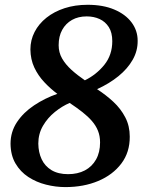

<svg xmlns="http://www.w3.org/2000/svg" viewBox="-20 -771 612 802"><path d="M253 10.5Q212.5 10.5 172 0.2Q131.5 -10 98.2 -31.8Q65 -53.5 44.8 -88Q24.5 -122.5 24 -170.5Q24 -220.5 51 -261Q78 -301.5 122.8 -331.2Q167.5 -361 219.5 -379Q190.5 -400.5 164.8 -428Q139 -455.5 123.2 -489.2Q107.5 -523 107 -564.5Q107 -603.5 124.5 -637.5Q142 -671.5 174 -697Q206 -722.5 249.8 -736.8Q293.5 -751 346 -751Q410.5 -751 457.2 -731.2Q504 -711.5 529.5 -677.5Q555 -643.5 555 -601Q555.5 -558.5 534.2 -521.2Q513 -484 475 -453Q437 -422 385.5 -398.5Q422.5 -374.5 453.5 -345.8Q484.5 -317 503.2 -281Q522 -245 522 -200.5Q522.5 -135 486.8 -87.8Q451 -40.5 390.2 -15Q329.5 10.5 253 10.5ZM334.5 -435.5Q382.5 -459 415.8 -500.2Q449 -541.5 449 -599Q449 -635 434.5 -657.8Q420 -680.5 396 -691.5Q372 -702.5 342 -702.5Q307 -702.5 280.8 -687.8Q254.5 -673 239.8 -646.2Q225 -619.5 225 -582Q225 -552 239.2 -527Q253.5 -502 278.2 -479.5Q303 -457 334.5 -435.5ZM264.5 -43.5Q304.5 -43.5 334.5 -59.2Q364.5 -75 381.2 -104.8Q398 -134.5 398 -176Q398 -203 389.2 -224.8Q380.5 -246.5 364 -265.5Q347.5 -284.5 324.2 -302.8Q301 -321 271 -341Q240 -328 209.5 -303.5Q179 -279 159.5 -245.5Q140 -212 140 -171Q140.5 -134.5 154 -105.8Q167.5 -77 195.2 -60.2Q223 -43.5 264.5 -43.5Z"/></svg>

Font: Merriweather 20pt SemiBold
Style: Italic
Weight: 600
Italic angle: -7.8°
Version: Version 2.101